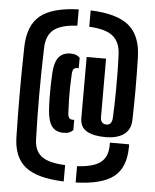

<svg xmlns="http://www.w3.org/2000/svg" viewBox="-59 -798 804 998"><g transform="rotate(5 342.5 -299.0)"><path d="M311.1 149.6Q172.4 144.9 110.3 95.6Q48.2 46.4 46.1 -60.2Q45 -116.8 44.2 -169.4Q43.4 -222.1 43.4 -276.8Q43.4 -331.4 43.9 -393Q44.5 -454.7 46.1 -529Q48.4 -640.4 110 -692Q171.7 -743.5 311.1 -748.3V-663.1Q226.4 -658.8 188.8 -628.7Q151.1 -598.5 149 -534Q147 -466.4 146 -405.8Q145.1 -345.3 145.1 -288Q145.1 -230.8 146 -173.5Q147 -116.2 149 -54.4Q151.1 5.1 188.4 32.8Q225.8 60.6 311.1 64.4ZM373.3 149.6V64.4Q457 60.2 494.6 31.7Q532.3 3.2 532.7 -56.5Q532.9 -60.4 532.9 -64.9Q532.9 -69.4 532.7 -72.3H633Q633 -70.4 633.2 -65.7Q633.4 -61.1 633.1 -57Q632.6 48.5 572 96.9Q511.4 145.3 373.3 149.6ZM288.2 -102.2Q248.6 -102.2 228.1 -127.3Q207.6 -152.4 202.9 -211Q200.8 -240.7 200.2 -275.3Q199.6 -309.9 200.5 -343.7Q201.4 -377.5 202.9 -404.6Q206.5 -464.5 227.8 -490.2Q249 -515.8 289.9 -515.8Q306.5 -515.8 317.8 -511.4Q329.1 -507 337.7 -498.1V-442.4Q335.9 -443.4 334.1 -443.5Q332.3 -443.6 330.5 -443.6Q316.2 -443.6 310.7 -435.7Q305.3 -427.9 304.3 -413.8Q302 -374.3 301.4 -341.8Q300.8 -309.2 301.4 -276.8Q302.1 -244.3 304.3 -204.9Q305.3 -187.5 311.9 -180.6Q318.5 -173.7 330.5 -173.7Q332.3 -173.7 334.1 -173.9Q335.9 -174.2 337.7 -174.7V-120.8Q329.1 -111.8 317.5 -107Q306 -102.2 288.2 -102.2ZM506.9 -98.9Q445.1 -98.9 409.5 -118.9Q374 -138.8 373.7 -186.8V-505.4H474.8L475.1 -200Q475.1 -182.7 483.5 -173.5Q491.9 -164.4 506.9 -164.4Q520.4 -164.4 528 -173.7Q535.5 -183.1 536.7 -200.9Q538.4 -231.7 539.4 -269.8Q540.5 -307.8 540.7 -350.8Q541 -393.9 540.4 -440.2Q539.9 -486.5 537.7 -534Q534.9 -596.9 497.6 -627.8Q460.3 -658.8 373.3 -663.1V-748.3Q510 -743.5 572.9 -692Q635.8 -640.4 639 -528.2Q640.2 -480.6 640.8 -437.9Q641.3 -395.1 641.3 -355.1Q641.3 -315 640.7 -276.2Q640.1 -237.3 638.9 -197.7Q637.2 -148.5 602.3 -123.7Q567.3 -98.9 506.9 -98.9Z"/></g></svg>

Font: Big Shoulders Stencil Text SC Thin
Style: Regular
Weight: 100
Designer: Patric King
Foundry: XO Type Co
Version: Version 2.001